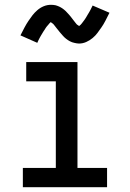

<svg xmlns="http://www.w3.org/2000/svg" viewBox="-20 -778 540 798"><path d="M75 0V-80H212V-440H89V-520H302V-80H425V0ZM308 -597Q303 -597 298 -598Q293 -599 288.5 -600Q284 -601 279.5 -602.5Q275 -604 270.5 -606.5Q266 -609 262 -611.5Q258 -614 254.5 -617Q251 -620 247 -623.5Q243 -627 240 -631Q237 -635 233.5 -638.5Q230 -642 227.5 -645.5Q225 -649 222 -652.5Q219 -656 215.5 -660.5Q212 -665 208.5 -669.5Q205 -674 202.5 -677Q200 -680 195.5 -682.5Q191 -685 191 -689H194Q194 -688 191 -686Q188 -684 185.5 -681Q183 -678 181 -675.5Q179 -673 177.5 -671.5Q176 -670 174.5 -668Q173 -666 171.5 -664Q170 -662 168.5 -659.5Q167 -657 165.5 -654.5Q164 -652 162 -649.5Q160 -647 158.5 -644Q157 -641 155 -638Q153 -635 151 -631.5Q149 -628 147 -624.5Q145 -621 143 -617Q141 -613 139 -609Q137 -605 135 -600L65 -631Q74 -649 82 -664Q90 -679 98.5 -691.5Q107 -704 115 -714.5Q123 -725 135 -735.5Q147 -746 161.5 -752Q176 -758 192 -758Q197 -758 202 -757.5Q207 -757 211.5 -756Q216 -755 220.5 -753Q225 -751 229.5 -749Q234 -747 238 -744Q242 -741 245.5 -738.5Q249 -736 253 -732Q257 -728 260 -724.5Q263 -721 266.5 -717.5Q270 -714 272.5 -710.5Q275 -707 278 -703.5Q281 -700 284.5 -695Q288 -690 291.5 -686Q295 -682 297.5 -678.5Q300 -675 304.5 -673Q309 -671 309 -667H306Q306 -668 309 -670Q312 -672 314.5 -674.5Q317 -677 319 -679.5Q321 -682 322.5 -684Q324 -686 325.5 -688Q327 -690 328.5 -692Q330 -694 331.5 -696Q333 -698 334.5 -700.5Q336 -703 338 -706Q340 -709 341.5 -712Q343 -715 345 -718Q347 -721 349 -724.5Q351 -728 353 -731.5Q355 -735 357 -739Q359 -743 361 -747Q363 -751 365 -755L435 -725Q426 -707 418 -691.5Q410 -676 401.5 -664Q393 -652 385 -641Q377 -630 365 -620Q353 -610 338.5 -603.5Q324 -597 308 -597Z"/></svg>

Font: Iosevka Term Curly Medium
Style: Regular
Weight: 500
Designer: Belleve Invis
Foundry: Belleve Invis
Version: Version 32.3.0